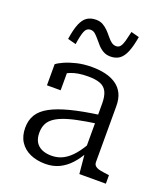

<svg xmlns="http://www.w3.org/2000/svg" viewBox="-145 -890 869 1001"><g transform="rotate(20 289.5 -389.0)"><path d="M410 -327V-279Q346 -270 299 -260Q252 -250 221 -237.5Q190 -225 172 -209.5Q154 -194 146.5 -174.5Q139 -155 139 -131Q139 -101 150.5 -81Q162 -61 184.5 -50.5Q207 -40 239 -40Q275 -40 304.5 -56Q334 -72 359.5 -102.5Q385 -133 408 -176L409 -120Q388 -81 361 -51.5Q334 -22 300 -5.5Q266 11 223 11Q175 11 138.5 -5.5Q102 -22 81.5 -53.5Q61 -85 61 -131Q61 -173 80 -204Q99 -235 140.5 -257.5Q182 -280 248 -297Q314 -314 410 -327ZM409 0 398 -117 395 -122V-386Q395 -426 383.5 -450Q372 -474 346.5 -484Q321 -494 279 -494Q221 -494 183 -478.5Q145 -463 125 -444Q123 -451 126 -459Q129 -467 135 -473.5Q141 -480 149.5 -484.5Q158 -489 168 -490V-377H92V-494Q106 -505 133 -517Q160 -529 197.5 -538Q235 -547 281 -547Q322 -547 356 -539Q390 -531 415.5 -513.5Q441 -496 455 -468Q469 -440 469 -398V-88Q469 -74 479 -66Q489 -58 507 -54.5Q525 -51 551 -48L556 -47V0ZM351 -631Q328 -631 310.5 -641Q293 -651 280 -665.5Q267 -680 255.5 -694Q244 -708 233 -717.5Q222 -727 208 -727Q185 -727 175.5 -703Q166 -679 159 -630L113 -642Q121 -696 134 -727.5Q147 -759 167 -772.5Q187 -786 217 -786Q239 -786 255.5 -776.5Q272 -767 285.5 -753Q299 -739 310.5 -724.5Q322 -710 334 -701Q346 -692 360 -692Q375 -692 383.5 -703Q392 -714 398 -735.5Q404 -757 411 -789L456 -777Q447 -723 433.5 -691Q420 -659 400 -645Q380 -631 351 -631Z"/></g></svg>

Font: Roboto Serif Light
Style: Regular
Weight: 300
Designer: Greg Gazdowicz
Foundry: Commercial Type
Version: Version 1.008